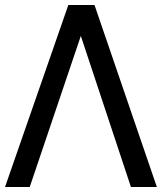

<svg xmlns="http://www.w3.org/2000/svg" viewBox="-25 -747 646 767"><path d="M601.6 0H498L297.9 -603.5L93.8 0H-4.9L248 -727.1H352.5Z"/></svg>

Font: IranNastaliq
Style: Regular
Weight: 400
Designer: Hossein Zahedi
Version: Version 1.5